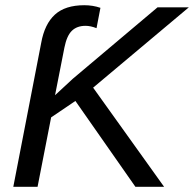

<svg xmlns="http://www.w3.org/2000/svg" viewBox="-20 -716 744 736"><path d="M303 -696Q336 -696 365 -686L350 -608Q327 -617 308 -617Q275 -617 255.5 -598Q236 -579 227 -534L191 -351L259 -414L584 -688H704L337 -380L609 0H499L269 -329L176 -266L124 0H31L138 -552Q151 -624 190.5 -660Q230 -696 303 -696Z"/></svg>

Font: Libra Sans Modern
Style: Italic
Weight: 400
Italic angle: -12°
Foundry: Stefan Peev, Context Ltd
Version: Version 1.000